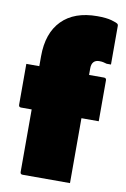

<svg xmlns="http://www.w3.org/2000/svg" viewBox="-87 -822 574 874"><g transform="rotate(10 200.0 -385.0)"><path d="M300 0H81Q70 0 70 -11V-300H21Q10 -300 10 -311V-500H70V-546Q70 -653 127.5 -711.5Q185 -770 291 -770Q333 -770 357.5 -763Q382 -756 387 -751Q390 -748 390 -743V-564H370Q360 -567 353 -568.5Q346 -570 335 -570Q318 -570 309 -560Q300 -550 300 -531V-500H369Q380 -500 380 -489V-300H300Z"/></g></svg>

Font: Recursive Sn Lnr St XBk
Style: Regular
Weight: 1000
Version: Version 1.079;hotconv 1.0.112;makeotfexe 2.5.65598; ttfautoh